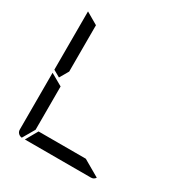

<svg xmlns="http://www.w3.org/2000/svg" viewBox="-213 -1128 1242 1295"><g transform="rotate(30 408.0 -480.5)"><path d="M152 -477 99 -507V-959V-961L192 -907V-546ZM583 -93 711 -19Q699 0 676 0H162L215 -93ZM138 0Q122 -1 110.5 -12.5Q99 -24 99 -41V-483L192 -430V-93Z"/></g></svg>

Font: DSEG7 Modern
Style: Regular
Weight: 400
Designer: Keshikan(Twitter:@keshinomi_88pro)
Version: Version 0.46